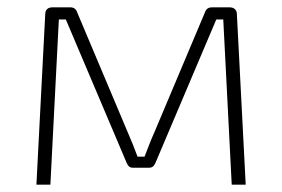

<svg xmlns="http://www.w3.org/2000/svg" viewBox="-20 -502 767 522"><path d="M605 -482H556C546 -482 540 -477 537 -468L400 -143C390 -121 382 -99 373 -76H354C346 -98 337 -120 327 -143L190 -468C187 -477 181 -482 172 -482H122C110 -482 103 -475 103 -464L79 0H117L140 -449H159L324 -60C328 -51 332 -46 341 -46H385C395 -46 399 -51 403 -60L568 -449H587L610 0H648L624 -464C624 -475 616 -482 605 -482Z"/></svg>

Font: Exo 2 Extra Light
Style: Regular
Weight: 250
Designer: Natanael Gama
Version: Version 1.001;PS 001.001;hotconv 1.0.88;makeotf.lib2.5.64775